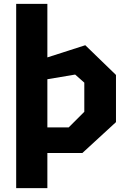

<svg xmlns="http://www.w3.org/2000/svg" viewBox="-20 -785 660 985"><path d="M63 180H223V0H402.5L575 -158.5V-400.5L417.5 -553L223 -490.5V-765H63ZM223 -131.5V-378.5L365.5 -402.5L412.5 -361V-211.5L332.5 -131.5Z"/></svg>

Font: Monaspace Krypton ExtraBold
Style: Regular
Weight: 800
Designer: Riley Cran & the Lettermatic Team
Foundry: Lettermatic
Version: Version 1.101 (Monaspace Krypton)